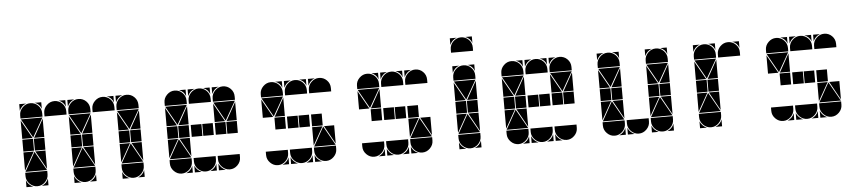

<svg xmlns="http://www.w3.org/2000/svg" viewBox="-41 -894 5052 1129"><g transform="rotate(-5 2485.0 -329.5)"><path d="M284 -492Q311 -492 330 -473Q349 -454 349 -427V-407H219V-427Q219 -453 238.5 -472.5Q258 -492 284 -492ZM142 -492Q169 -492 188 -473Q207 -454 207 -427V-407H77V-427Q77 -453 96.5 -472.5Q116 -492 142 -492ZM568 -492Q595 -492 614 -473Q633 -454 633 -427V-407H503V-427Q503 -453 522.5 -472.5Q542 -492 568 -492ZM426 -492Q453 -492 472 -473Q491 -454 491 -427V-407H361V-427Q361 -453 380.5 -472.5Q400 -492 426 -492ZM710 -492Q737 -492 756 -473Q775 -454 775 -427V-407H645V-427Q645 -453 664.5 -472.5Q684 -492 710 -492ZM710 -2Q684 -2 664.5 -21.5Q645 -41 645 -67V-87H775V-67Q775 -41 755.5 -21.5Q736 -2 710 -2ZM426 -2Q400 -2 380.5 -21.5Q361 -41 361 -67V-87H491V-67Q491 -41 471.5 -21.5Q452 -2 426 -2ZM142 -2Q116 -2 96.5 -21.5Q77 -41 77 -67V-87H207V-67Q207 -41 187.5 -21.5Q168 -2 142 -2ZM647 -92 710 -205 774 -92ZM363 -92 426 -205 490 -92ZM79 -92 142 -205 206 -92ZM206 -402 142 -290 79 -402ZM774 -402 710 -290 647 -402ZM490 -402 426 -290 363 -402ZM708 -212H645V-282H708ZM424 -212H361V-282H424ZM140 -212H77V-282H140ZM775 -212H713V-282H775ZM491 -212H429V-282H491ZM207 -212H145V-282H207ZM77 -287V-395L138 -287ZM361 -287V-395L422 -287ZM645 -287V-395L706 -287ZM645 -207H706L645 -99ZM361 -207H422L361 -99ZM77 -207H138L77 -99ZM207 -287H147L207 -395ZM775 -207V-99L715 -207ZM775 -287H715L775 -395ZM491 -207V-99L431 -207ZM207 -207V-99L147 -207ZM491 -287H431L491 -395ZM77 -42Q89 -14 117 -2H77ZM645 -42Q657 -14 685 -2H645ZM361 -42Q373 -14 401 -2H361ZM361 -492H401Q387 -487 377 -477Q367 -467 361 -453ZM736 -2Q750 -8 760 -18Q770 -28 775 -42V-2ZM77 -492H117Q103 -487 93 -477Q83 -467 77 -453ZM168 -2Q182 -8 192 -18Q202 -28 207 -42V-2ZM645 -492H685Q671 -487 661 -477Q651 -467 645 -453ZM452 -2Q466 -8 476 -18Q486 -28 491 -42V-2ZM633 -492V-453Q623 -482 594 -492ZM349 -492V-453Q339 -482 310 -492ZM207 -492V-453Q197 -482 168 -492Z M1136 -492Q1163 -492 1182 -473Q1201 -454 1201 -427V-407H1071V-427Q1071 -453 1090.5 -472.5Q1110 -492 1136 -492ZM994 -492Q1021 -492 1040 -473Q1059 -454 1059 -427V-407H929V-427Q929 -453 948.5 -472.5Q968 -492 994 -492ZM1278 -492Q1305 -492 1324 -473Q1343 -454 1343 -427V-407H1213V-427Q1213 -453 1232.5 -472.5Q1252 -492 1278 -492ZM1278 -2Q1252 -2 1232.5 -21.5Q1213 -41 1213 -67V-87H1343V-67Q1343 -41 1323.5 -21.5Q1304 -2 1278 -2ZM994 -2Q968 -2 948.5 -21.5Q929 -41 929 -67V-87H1059V-67Q1059 -41 1039.5 -21.5Q1020 -2 994 -2ZM1136 -2Q1110 -2 1090.5 -21.5Q1071 -41 1071 -67V-87H1201V-67Q1201 -41 1181.5 -21.5Q1162 -2 1136 -2ZM931 -92 994 -205 1058 -92ZM1058 -402 994 -290 931 -402ZM1342 -402 1278 -290 1215 -402ZM1134 -212H1071V-282H1134ZM1276 -212H1213V-282H1276ZM992 -212H929V-282H992ZM1201 -212H1139V-282H1201ZM1343 -212H1281V-282H1343ZM1059 -212H997V-282H1059ZM929 -287V-395L990 -287ZM1213 -287V-395L1274 -287ZM929 -207H990L929 -99ZM1059 -287H999L1059 -395ZM1059 -207V-99L999 -207ZM1343 -287H1283L1343 -395ZM1071 -42Q1083 -14 1111 -2H1071ZM1213 -42Q1225 -14 1253 -2H1213ZM1213 -492H1253Q1239 -487 1229 -477Q1219 -467 1213 -453ZM1162 -2Q1176 -8 1186 -18Q1196 -28 1201 -42V-2ZM1020 -2Q1034 -8 1044 -18Q1054 -28 1059 -42V-2ZM1071 -492H1111Q1097 -487 1087 -477Q1077 -467 1071 -453ZM1201 -492V-453Q1191 -482 1162 -492ZM1059 -492V-453Q1049 -482 1020 -492Z M1704 -492Q1731 -492 1750 -473Q1769 -454 1769 -427V-407H1639V-427Q1639 -453 1658.5 -472.5Q1678 -492 1704 -492ZM1562 -492Q1589 -492 1608 -473Q1627 -454 1627 -427V-407H1497V-427Q1497 -453 1516.5 -472.5Q1536 -492 1562 -492ZM1846 -492Q1873 -492 1892 -473Q1911 -454 1911 -427V-407H1781V-427Q1781 -453 1800.5 -472.5Q1820 -492 1846 -492ZM1846 -2Q1820 -2 1800.5 -21.5Q1781 -41 1781 -67V-87H1911V-67Q1911 -41 1891.5 -21.5Q1872 -2 1846 -2ZM1562 -2Q1536 -2 1516.5 -21.5Q1497 -41 1497 -67V-87H1627V-67Q1627 -41 1607.5 -21.5Q1588 -2 1562 -2ZM1704 -2Q1678 -2 1658.5 -21.5Q1639 -41 1639 -67V-87H1769V-67Q1769 -41 1749.5 -21.5Q1730 -2 1704 -2ZM1783 -92 1846 -205 1910 -92ZM1626 -402 1562 -290 1499 -402ZM1702 -212H1639V-282H1702ZM1844 -212H1781V-282H1844ZM1769 -212H1707V-282H1769ZM1627 -212H1565V-282H1627ZM1497 -287V-395L1558 -287ZM1781 -207H1842L1781 -99ZM1627 -287H1567L1627 -395ZM1911 -207V-99L1851 -207ZM1639 -42Q1651 -14 1679 -2H1639ZM1781 -42Q1793 -14 1821 -2H1781ZM1781 -492H1821Q1807 -487 1797 -477Q1787 -467 1781 -453ZM1730 -2Q1744 -8 1754 -18Q1764 -28 1769 -42V-2ZM1588 -2Q1602 -8 1612 -18Q1622 -28 1627 -42V-2ZM1639 -492H1679Q1665 -487 1655 -477Q1645 -467 1639 -453ZM1769 -492V-453Q1759 -482 1730 -492ZM1627 -492V-453Q1617 -482 1588 -492Z M2272 -492Q2299 -492 2318 -473Q2337 -454 2337 -427V-407H2207V-427Q2207 -453 2226.5 -472.5Q2246 -492 2272 -492ZM2130 -492Q2157 -492 2176 -473Q2195 -454 2195 -427V-407H2065V-427Q2065 -453 2084.5 -472.5Q2104 -492 2130 -492ZM2414 -492Q2441 -492 2460 -473Q2479 -454 2479 -427V-407H2349V-427Q2349 -453 2368.5 -472.5Q2388 -492 2414 -492ZM2414 -2Q2388 -2 2368.5 -21.5Q2349 -41 2349 -67V-87H2479V-67Q2479 -41 2459.5 -21.5Q2440 -2 2414 -2ZM2130 -2Q2104 -2 2084.5 -21.5Q2065 -41 2065 -67V-87H2195V-67Q2195 -41 2175.5 -21.5Q2156 -2 2130 -2ZM2272 -2Q2246 -2 2226.5 -21.5Q2207 -41 2207 -67V-87H2337V-67Q2337 -41 2317.5 -21.5Q2298 -2 2272 -2ZM2351 -92 2414 -205 2478 -92ZM2194 -402 2130 -290 2067 -402ZM2270 -212H2207V-282H2270ZM2412 -212H2349V-282H2412ZM2337 -212H2275V-282H2337ZM2195 -212H2133V-282H2195ZM2065 -287V-395L2126 -287ZM2349 -207H2410L2349 -99ZM2195 -287H2135L2195 -395ZM2479 -207V-99L2419 -207ZM2207 -42Q2219 -14 2247 -2H2207ZM2349 -42Q2361 -14 2389 -2H2349ZM2349 -492H2389Q2375 -487 2365 -477Q2355 -467 2349 -453ZM2298 -2Q2312 -8 2322 -18Q2332 -28 2337 -42V-2ZM2156 -2Q2170 -8 2180 -18Q2190 -28 2195 -42V-2ZM2207 -492H2247Q2233 -487 2223 -477Q2213 -467 2207 -453ZM2337 -492V-453Q2327 -482 2298 -492ZM2195 -492V-453Q2185 -482 2156 -492Z M2698 -492Q2725 -492 2744 -473Q2763 -454 2763 -427V-407H2633V-427Q2633 -453 2652.5 -472.5Q2672 -492 2698 -492ZM2698 -657Q2725 -657 2744 -638Q2763 -619 2763 -592V-572H2633V-592Q2633 -618 2652.5 -637.5Q2672 -657 2698 -657ZM2698 -2Q2672 -2 2652.5 -21.5Q2633 -41 2633 -67V-87H2763V-67Q2763 -41 2743.5 -21.5Q2724 -2 2698 -2ZM2635 -92 2698 -205 2762 -92ZM2762 -402 2698 -290 2635 -402ZM2696 -212H2633V-282H2696ZM2763 -212H2701V-282H2763ZM2633 -287V-395L2694 -287ZM2633 -207H2694L2633 -99ZM2763 -287H2703L2763 -395ZM2763 -207V-99L2703 -207ZM2633 -42Q2645 -14 2673 -2H2633ZM2633 -492H2673Q2659 -487 2649 -477Q2639 -467 2633 -453ZM2724 -2Q2738 -8 2748 -18Q2758 -28 2763 -42V-2ZM2633 -657H2673Q2659 -652 2649 -642Q2639 -632 2633 -618ZM2763 -492V-453Q2753 -482 2724 -492ZM2763 -657V-618Q2753 -647 2724 -657Z M3124 -492Q3151 -492 3170 -473Q3189 -454 3189 -427V-407H3059V-427Q3059 -453 3078.5 -472.5Q3098 -492 3124 -492ZM2982 -492Q3009 -492 3028 -473Q3047 -454 3047 -427V-407H2917V-427Q2917 -453 2936.5 -472.5Q2956 -492 2982 -492ZM3266 -492Q3293 -492 3312 -473Q3331 -454 3331 -427V-407H3201V-427Q3201 -453 3220.5 -472.5Q3240 -492 3266 -492ZM3266 -2Q3240 -2 3220.5 -21.5Q3201 -41 3201 -67V-87H3331V-67Q3331 -41 3311.5 -21.5Q3292 -2 3266 -2ZM2982 -2Q2956 -2 2936.5 -21.5Q2917 -41 2917 -67V-87H3047V-67Q3047 -41 3027.5 -21.5Q3008 -2 2982 -2ZM3124 -2Q3098 -2 3078.5 -21.5Q3059 -41 3059 -67V-87H3189V-67Q3189 -41 3169.5 -21.5Q3150 -2 3124 -2ZM2919 -92 2982 -205 3046 -92ZM3046 -402 2982 -290 2919 -402ZM3330 -402 3266 -290 3203 -402ZM3122 -212H3059V-282H3122ZM3264 -212H3201V-282H3264ZM2980 -212H2917V-282H2980ZM3189 -212H3127V-282H3189ZM3331 -212H3269V-282H3331ZM3047 -212H2985V-282H3047ZM2917 -287V-395L2978 -287ZM3201 -287V-395L3262 -287ZM2917 -207H2978L2917 -99ZM3047 -287H2987L3047 -395ZM3047 -207V-99L2987 -207ZM3331 -287H3271L3331 -395ZM3059 -42Q3071 -14 3099 -2H3059ZM3201 -42Q3213 -14 3241 -2H3201ZM3201 -492H3241Q3227 -487 3217 -477Q3207 -467 3201 -453ZM3150 -2Q3164 -8 3174 -18Q3184 -28 3189 -42V-2ZM3008 -2Q3022 -8 3032 -18Q3042 -28 3047 -42V-2ZM3059 -492H3099Q3085 -487 3075 -477Q3065 -467 3059 -453ZM3189 -492V-453Q3179 -482 3150 -492ZM3047 -492V-453Q3037 -482 3008 -492Z M3550 -492Q3577 -492 3596 -473Q3615 -454 3615 -427V-407H3485V-427Q3485 -453 3504.5 -472.5Q3524 -492 3550 -492ZM3834 -492Q3861 -492 3880 -473Q3899 -454 3899 -427V-407H3769V-427Q3769 -453 3788.5 -472.5Q3808 -492 3834 -492ZM3834 -2Q3808 -2 3788.5 -21.5Q3769 -41 3769 -67V-87H3899V-67Q3899 -41 3879.5 -21.5Q3860 -2 3834 -2ZM3550 -2Q3524 -2 3504.5 -21.5Q3485 -41 3485 -67V-87H3615V-67Q3615 -41 3595.5 -21.5Q3576 -2 3550 -2ZM3692 -2Q3666 -2 3646.5 -21.5Q3627 -41 3627 -67V-87H3757V-67Q3757 -41 3737.5 -21.5Q3718 -2 3692 -2ZM3771 -92 3834 -205 3898 -92ZM3487 -92 3550 -205 3614 -92ZM3614 -402 3550 -290 3487 -402ZM3898 -402 3834 -290 3771 -402ZM3832 -212H3769V-282H3832ZM3548 -212H3485V-282H3548ZM3899 -212H3837V-282H3899ZM3615 -212H3553V-282H3615ZM3485 -287V-395L3546 -287ZM3769 -287V-395L3830 -287ZM3769 -207H3830L3769 -99ZM3485 -207H3546L3485 -99ZM3615 -287H3555L3615 -395ZM3899 -207V-99L3839 -207ZM3615 -207V-99L3555 -207ZM3899 -287H3839L3899 -395ZM3627 -42Q3639 -14 3667 -2H3627ZM3769 -42Q3781 -14 3809 -2H3769ZM3769 -492H3809Q3795 -487 3785 -477Q3775 -467 3769 -453ZM3485 -492H3525Q3511 -487 3501 -477Q3491 -467 3485 -453ZM3576 -2Q3590 -8 3600 -18Q3610 -28 3615 -42V-2ZM3860 -2Q3874 -8 3884 -18Q3894 -28 3899 -42V-2ZM3899 -492V-453Q3889 -482 3860 -492ZM3615 -492V-453Q3605 -482 3576 -492Z M4260 -492Q4287 -492 4306 -473Q4325 -454 4325 -427V-407H4195V-427Q4195 -453 4214.5 -472.5Q4234 -492 4260 -492ZM4118 -492Q4145 -492 4164 -473Q4183 -454 4183 -427V-407H4053V-427Q4053 -453 4072.5 -472.5Q4092 -492 4118 -492ZM4118 -2Q4092 -2 4072.5 -21.5Q4053 -41 4053 -67V-87H4183V-67Q4183 -41 4163.5 -21.5Q4144 -2 4118 -2ZM4055 -92 4118 -205 4182 -92ZM4182 -402 4118 -290 4055 -402ZM4116 -212H4053V-282H4116ZM4183 -212H4121V-282H4183ZM4053 -287V-395L4114 -287ZM4053 -207H4114L4053 -99ZM4183 -287H4123L4183 -395ZM4183 -207V-99L4123 -207ZM4053 -42Q4065 -14 4093 -2H4053ZM4053 -492H4093Q4079 -487 4069 -477Q4059 -467 4053 -453ZM4144 -2Q4158 -8 4168 -18Q4178 -28 4183 -42V-2ZM4325 -492V-453Q4315 -482 4286 -492ZM4183 -492V-453Q4173 -482 4144 -492Z M4686 -492Q4713 -492 4732 -473Q4751 -454 4751 -427V-407H4621V-427Q4621 -453 4640.5 -472.5Q4660 -492 4686 -492ZM4544 -492Q4571 -492 4590 -473Q4609 -454 4609 -427V-407H4479V-427Q4479 -453 4498.5 -472.5Q4518 -492 4544 -492ZM4828 -492Q4855 -492 4874 -473Q4893 -454 4893 -427V-407H4763V-427Q4763 -453 4782.5 -472.5Q4802 -492 4828 -492ZM4828 -2Q4802 -2 4782.5 -21.5Q4763 -41 4763 -67V-87H4893V-67Q4893 -41 4873.5 -21.5Q4854 -2 4828 -2ZM4544 -2Q4518 -2 4498.5 -21.5Q4479 -41 4479 -67V-87H4609V-67Q4609 -41 4589.5 -21.5Q4570 -2 4544 -2ZM4686 -2Q4660 -2 4640.5 -21.5Q4621 -41 4621 -67V-87H4751V-67Q4751 -41 4731.5 -21.5Q4712 -2 4686 -2ZM4765 -92 4828 -205 4892 -92ZM4608 -402 4544 -290 4481 -402ZM4684 -212H4621V-282H4684ZM4826 -212H4763V-282H4826ZM4751 -212H4689V-282H4751ZM4609 -212H4547V-282H4609ZM4479 -287V-395L4540 -287ZM4763 -207H4824L4763 -99ZM4609 -287H4549L4609 -395ZM4893 -207V-99L4833 -207ZM4621 -42Q4633 -14 4661 -2H4621ZM4763 -42Q4775 -14 4803 -2H4763ZM4763 -492H4803Q4789 -487 4779 -477Q4769 -467 4763 -453ZM4712 -2Q4726 -8 4736 -18Q4746 -28 4751 -42V-2ZM4570 -2Q4584 -8 4594 -18Q4604 -28 4609 -42V-2ZM4621 -492H4661Q4647 -487 4637 -477Q4627 -467 4621 -453ZM4751 -492V-453Q4741 -482 4712 -492ZM4609 -492V-453Q4599 -482 4570 -492Z"/></g></svg>

Font: CAT DyFa
Style: Regular
Weight: 400
Designer: Peter Wiegel
Foundry: Peter Wiegel
Version: Version 1.001; ttfautohint (v1.3)